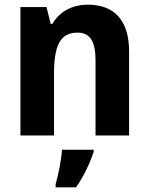

<svg xmlns="http://www.w3.org/2000/svg" viewBox="-20 -577 635 818"><path d="M355 -557C287 -557 234 -528 203 -475H196L178 -547H67V0H210V-259C210 -380 234 -438 311 -438C365 -438 387 -398 387 -320V0H530V-358C530 -493 464 -557 355 -557ZM379 71V61H244C242 101 228 171 217 208V221H304C337 174 362 120 379 71Z"/></svg>

Font: Noto Sans Thai Looped SemiCondensed
Style: Bold
Weight: 700
Width: 4
Designer: Sasikarn Vongin, Ben Mitchell
Foundry: The Fontpad Ltd
Version: Version 1.001